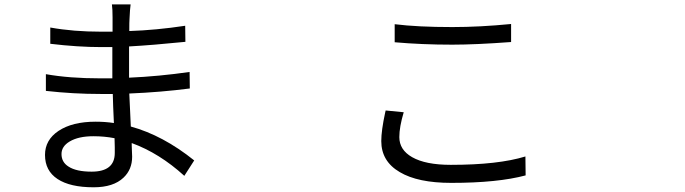

<svg xmlns="http://www.w3.org/2000/svg" viewBox="-20 -792 3040 852"><path d="M395.5 39.1Q291 39.1 235.4 2.4Q179.7 -34.2 179.7 -104.5Q179.7 -170.9 239.3 -210.9Q300.8 -252 404.3 -252Q446.3 -252 485.4 -246.1Q481.4 -329.1 480.5 -375Q454.1 -375 426.8 -375Q304.7 -375 183.6 -388.7V-462.9Q287.1 -444.3 426.8 -444.3Q453.1 -444.3 478.5 -444.3V-458V-583Q455.1 -583 430.7 -583Q326.2 -583 203.1 -597.7V-669.9Q304.7 -651.4 429.7 -651.4Q455.1 -651.4 479.5 -651.4V-714.8Q479.5 -752 476.6 -772.5H559.6Q556.6 -752 554.7 -708Q553.7 -696.3 553.7 -654.3Q672.9 -658.2 801.8 -677.7L802.7 -606.4Q658.2 -591.8 552.7 -585.9V-458V-447.3Q685.5 -453.1 821.3 -472.7L822.3 -399.4Q694.3 -382.8 553.7 -377Q554.7 -349.6 557.6 -293.9Q559.6 -251 560.5 -230.5Q703.1 -191.4 841.8 -80.1L797.9 -11.7Q687.5 -112.3 564.5 -157.2Q564.5 -153.3 564.5 -146.5Q566.4 -109.4 566.4 -96.7Q566.4 -40 528.3 -3.9Q483.4 39.1 395.5 39.1ZM386.7 -30.3Q489.3 -30.3 489.3 -113.3Q489.3 -121.1 489.3 -138.7Q488.3 -164.1 488.3 -178.7Q443.4 -187.5 394.5 -187.5Q328.1 -187.5 289.1 -164.1Q252.9 -142.6 252.9 -108.4Q252.9 -72.3 284.2 -52.7Q318.4 -30.3 386.7 -30.3Z M1982.4 19.5Q1834 19.5 1753.9 -28.3Q1671.9 -76.2 1671.9 -166Q1671.9 -212.9 1689.5 -293.9Q1690.4 -298.8 1691.4 -301.8L1771.5 -293.9Q1752 -228.5 1752 -183.6Q1752 -127 1808.6 -94.7Q1868.2 -60.5 1980.5 -60.5Q2190.4 -60.5 2311.5 -97.7L2312.5 -13.7Q2188.5 19.5 1982.4 19.5ZM1987.3 -593.8Q1852.5 -593.8 1731.4 -604.5V-684.6Q1833 -671.9 1987.3 -671.9Q2109.4 -671.9 2248 -685.5V-605.5Q2090.8 -593.8 1987.3 -593.8Z"/></svg>

Font: Bpmf GenYo Gothic R
Style: R
Weight: 400
Foundry: But Ko
Version: Version 1.320